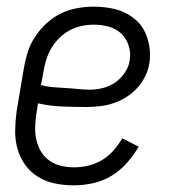

<svg xmlns="http://www.w3.org/2000/svg" viewBox="-20 -548 515 576"><path d="M202 8Q173 8 145.5 2.5Q118 -3 95 -17Q72 -31 56 -53Q40 -75 32.5 -101.5Q25 -128 25.5 -157Q26 -186 30 -215L51 -340Q55 -365 62.5 -389.5Q70 -414 84.5 -436.5Q99 -459 119 -477.5Q139 -496 162.5 -507.5Q186 -519 211.5 -523.5Q237 -528 261 -528Q285 -528 309 -524Q333 -520 353.5 -510.5Q374 -501 390.5 -485.5Q407 -470 416 -449.5Q425 -429 428.5 -405.5Q432 -382 428 -358Q425 -338 415.5 -319Q406 -300 391.5 -284Q377 -268 358.5 -256.5Q340 -245 320.5 -238.5Q301 -232 280.5 -229.5Q260 -227 240 -227Q203 -227 166 -228.5Q129 -230 94 -238L89 -206Q86 -186 85.5 -166Q85 -146 89.5 -127Q94 -108 103.5 -92.5Q113 -77 128.5 -66Q144 -55 163 -50.5Q182 -46 202 -46Q223 -46 244.5 -51Q266 -56 285.5 -67.5Q305 -79 320 -96Q335 -113 347 -133L396 -108Q381 -82 360.5 -59Q340 -36 314.5 -20.5Q289 -5 259.5 1.5Q230 8 202 8ZM250 -279Q269 -279 289 -284Q309 -289 325.5 -300.5Q342 -312 354 -329.5Q366 -347 369 -366Q373 -389 366 -411Q359 -433 343.5 -447.5Q328 -462 306.5 -468Q285 -474 261 -474Q243 -474 224.5 -470Q206 -466 189 -457Q172 -448 157.5 -433.5Q143 -419 133.5 -402.5Q124 -386 118.5 -368Q113 -350 110 -331L103 -293Q120 -288 138.5 -286.5Q157 -285 176 -284Q195 -283 213 -281Q231 -279 250 -279Z"/></svg>

Font: Iosevka QP Light
Style: Italic
Weight: 300
Italic angle: -9°
Designer: Belleve Invis
Foundry: Belleve Invis
Version: Version 20.0.0; ttfautohint (v1.8.4)